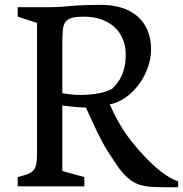

<svg xmlns="http://www.w3.org/2000/svg" viewBox="-20 -777 763 800"><path d="M53.7 -39.1Q78.1 -45.4 93.8 -51Q109.4 -56.6 118.4 -66.4Q127.4 -76.2 130.9 -92.5Q134.3 -108.9 134.3 -136.7V-681.6L53.7 -707.5V-747.1H188.5Q205.1 -747.1 218.8 -747.8Q232.4 -748.5 245.6 -749.5Q258.8 -750.5 272.7 -752Q286.6 -753.4 304.7 -754.4Q322.8 -755.4 345.9 -756.1Q369.1 -756.8 400.9 -756.8Q446.3 -756.8 484.6 -745.4Q522.9 -733.9 550.5 -710.9Q578.1 -688 593.8 -653.1Q609.4 -618.2 609.4 -571.3Q609.4 -533.7 596.2 -496.1Q583 -458.5 559.8 -426.8Q536.6 -395 505.4 -372.3Q474.1 -349.6 437.5 -341.8Q443.4 -328.1 452.4 -309.6Q461.4 -291 473.1 -270Q484.9 -249 499.3 -227.3Q513.7 -205.6 530.3 -185.1Q553.7 -155.8 578.6 -129.2Q603.5 -102.5 627.9 -81.1Q652.3 -59.6 676.5 -43.9Q700.7 -28.3 722.7 -21.5L722.2 3.4Q705.1 3.4 684.1 3.4Q663.1 3.4 646 2.9Q628.9 2.9 611.8 1.7Q594.7 0.5 578.6 -2.9Q552.2 -7.8 531.5 -21.5Q510.7 -35.2 493.4 -54.7Q476.1 -74.2 460.7 -97.9Q445.3 -121.6 428.7 -147Q415.5 -168 404.1 -189.7Q392.6 -211.4 381.8 -234.1Q371.1 -256.8 360.4 -280.5Q349.6 -304.2 337.9 -328.6Q320.3 -329.1 296.9 -331.1Q273.4 -333 239.7 -337.4V-64.5L331.5 -39.1V-0.5H53.7ZM239.7 -388.7Q265.6 -383.8 293.9 -382.1Q322.3 -380.4 349.9 -382.6Q377.4 -384.8 402.6 -390.6Q427.7 -396.5 447.3 -407.2Q458.5 -418 468.8 -431.2Q479 -444.3 486.8 -461.4Q494.6 -478.5 499.3 -500.2Q503.9 -522 503.9 -549.8Q503.9 -586.9 491 -616.2Q478 -645.5 455.1 -665.8Q432.1 -686 400.4 -696.8Q368.7 -707.5 331.1 -707.5Q298.8 -707.5 280.5 -702.9Q262.2 -698.2 253.2 -686Q244.1 -673.8 241.9 -652.6Q239.7 -631.3 239.7 -598.6Z"/></svg>

Font: Donegal One
Style: Regular
Weight: 400
Designer: Gary Lonergan
Foundry: Sorkin Type Co.
Version: Version 1.004